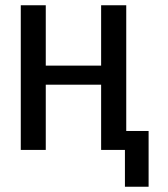

<svg xmlns="http://www.w3.org/2000/svg" viewBox="-20 -570 640 730"><path d="M455 0H364.5V-248H154V0H59V-550H154V-320.5H364.5V-550H460V-72H545V140H455Z"/></svg>

Font: JuliaMono
Style: Regular
Weight: 400
Monospace: yes
Designer: cormullion
Foundry: corm
Version: Version 0.055; ttfautohint (v1.8.4)